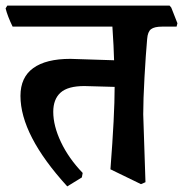

<svg xmlns="http://www.w3.org/2000/svg" viewBox="-43 -603 653 685"><path d="M587 -508H535Q508 -508 496 -499Q484 -490 482 -464Q477 -408 472.5 -327.5Q468 -247 468 -195L476 47L460 54L351 1Q366 -192 366 -293L258 -296Q199 -296 173 -272.5Q147 -249 147 -204Q147 -154 174.5 -96Q202 -38 252 14L249 30L197 62Q30 -121 30 -261Q30 -327 75.5 -360Q121 -393 208 -393L364 -388Q363 -433 358 -508H2Q-16 -545 -23 -573L-17 -583H562L568 -576L590 -520Z"/></svg>

Font: Sahitya
Style: Bold
Weight: 700
Designer: Juan Pablo del Peral
Foundry: Juan Pablo del Peral (http://www.huertatipografica.com)
Version: Version 1.001;PS 001.000;hotconv 1.0.70;makeotf.lib2.5.58329